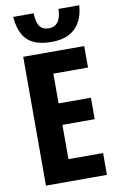

<svg xmlns="http://www.w3.org/2000/svg" viewBox="-101 -993 649 1048"><g transform="rotate(-10 223.5 -469.0)"><path d="M416 -938Q412 -883 390.5 -845Q369 -807 330 -787Q291 -767 232 -767Q171 -767 132 -786.5Q93 -806 73.5 -844Q54 -882 50 -938H163Q165 -887 181 -865Q197 -843 232 -843Q264 -843 281.5 -865.5Q299 -888 301 -938ZM404 0H66V-714H404V-595H212V-430H391V-311H212V-121H404Z"/></g></svg>

Font: Noto Sans Display Condensed
Style: Bold
Weight: 700
Width: 3
Designer: Monotype Design Team
Foundry: Monotype Imaging Inc.
Version: Version 2.003